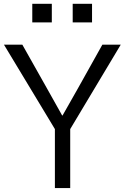

<svg xmlns="http://www.w3.org/2000/svg" viewBox="-24 -959 636 979"><path d="M-3.9 -731.4Q19.5 -731.4 89.8 -731.4Q121.1 -675.8 215.8 -507.8Q259.8 -429.7 293 -370.1Q293.9 -370.1 294.9 -370.1Q309.6 -396.5 339.8 -449.2Q370.1 -502 373 -507.8Q415 -582 498 -731.4Q521.5 -731.4 591.8 -731.4Q527.3 -624 334 -300.8Q334 -225.6 334 0Q314.5 0 255.9 0Q255.9 -75.2 255.9 -300.8Q191.4 -408.2 -3.9 -731.4ZM140.6 -844.7Q140.6 -868.2 140.6 -939.5Q166 -939.5 240.2 -939.5Q240.2 -916 240.2 -844.7Q215.8 -844.7 140.6 -844.7ZM346.7 -844.7Q346.7 -868.2 346.7 -939.5Q371.1 -939.5 445.3 -939.5Q445.3 -916 445.3 -844.7Q420.9 -844.7 346.7 -844.7Z"/></svg>

Font: Gothic A1
Style: Regular
Weight: 400
Designer: HanYang I&C Co.,Ltd.
Version: Version 2.50